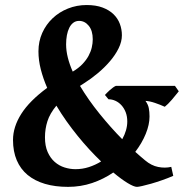

<svg xmlns="http://www.w3.org/2000/svg" viewBox="-20 -728 733 763"><path d="M242.7 -551.8Q242.7 -526.4 249.5 -499.3Q256.3 -472.2 269 -443.4Q292 -457 307.4 -473.1Q322.8 -489.3 331.8 -505.9Q340.8 -522.5 344.7 -539.3Q348.6 -556.2 348.6 -571.8Q348.6 -606 332.8 -625.5Q316.9 -645 294.4 -645Q281.2 -645 271.5 -637.7Q261.7 -630.4 255.4 -617.7Q249 -605 245.8 -587.9Q242.7 -570.8 242.7 -551.8ZM279.8 -55.7Q307.6 -55.7 333.3 -64Q358.9 -72.3 381.8 -86.4Q358.9 -108.4 335.2 -134Q311.5 -159.7 288.6 -188Q265.6 -216.3 244.1 -246.6Q222.7 -276.9 204.1 -308.1Q178.2 -276.9 168.5 -246.3Q158.7 -215.8 158.7 -182.1Q158.7 -147.9 169.4 -123.8Q180.2 -99.6 197.5 -84.5Q214.8 -69.3 236.6 -62.5Q258.3 -55.7 279.8 -55.7ZM690.4 -365.2Q684.6 -357.9 677.2 -348.9Q669.9 -339.8 662.6 -331.3Q655.3 -322.8 647.9 -315.4Q640.6 -308.1 634.8 -303.7Q616.7 -312 595.7 -319.1Q574.7 -326.2 558.1 -327.1Q568.4 -313 571.3 -298.3Q574.2 -283.7 574.2 -265.1Q574.2 -232.9 559.3 -196.3Q544.4 -159.7 517.6 -124.5Q527.8 -115.2 537.6 -106.9Q547.4 -98.6 556.6 -90.8Q581.5 -69.8 608.6 -64.5Q635.7 -59.1 660.6 -64.9L668.5 -29.3Q647.5 -20 624.3 -12Q601.1 -3.9 580.6 2Q560.1 7.8 544.9 11.2Q529.8 14.6 524.4 14.6Q512.2 14.6 487.3 -0.5Q462.4 -15.6 430.2 -42.5Q391.6 -16.1 346.2 -0.7Q300.8 14.6 250.5 14.6Q199.2 14.6 158.7 2.7Q118.2 -9.3 89.8 -32.7Q61.5 -56.2 46.6 -91.1Q31.7 -126 31.7 -171.9Q31.7 -223.6 64.5 -275.4Q97.2 -327.1 167.5 -378.9Q151.4 -416 142.1 -452.4Q132.8 -488.8 132.8 -523.9Q132.8 -563.5 147.9 -597.2Q163.1 -630.9 189.2 -655.5Q215.3 -680.2 250.2 -694.1Q285.2 -708 324.2 -708Q361.3 -708 387.7 -698Q414.1 -688 431.2 -671.4Q448.2 -654.8 456.3 -633.1Q464.4 -611.3 464.4 -587.9Q464.4 -562.5 451.4 -536.1Q438.5 -509.8 417.2 -484.9Q396 -460 368.9 -437.3Q341.8 -414.6 313 -396.5L297.9 -386.7Q314.5 -358.9 334.2 -330.8Q354 -302.7 375.7 -275.9Q397.5 -249 420.2 -223.4Q442.9 -197.8 465.8 -174.8Q475.6 -192.4 480.7 -210.2Q485.8 -228 485.8 -245.1Q485.8 -265.6 479.5 -282Q473.1 -298.3 462.6 -309.8Q452.1 -321.3 438.7 -327.4Q425.3 -333.5 411.1 -333.5L397 -350.6Q399.4 -353.5 404.8 -358.9Q410.2 -364.3 416.3 -369.9Q422.4 -375.5 429 -380.1Q435.5 -384.8 440.4 -386.7H675.3Z"/></svg>

Font: Gentium Basic
Style: Bold
Weight: 700
Designer: J. Victor Gaultney and Annie Olsen
Foundry: SIL International
Version: Version 1.100